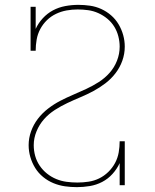

<svg xmlns="http://www.w3.org/2000/svg" viewBox="-20 -763 640 791"><path d="M297 8Q272 8 247.5 4.5Q223 1 200 -8.5Q177 -18 157.5 -34Q138 -50 125 -71Q112 -92 105 -116Q98 -140 98 -165Q98 -194 108 -222Q118 -250 136 -273.5Q154 -297 178 -315.5Q202 -334 228 -347.5Q254 -361 281 -372.5Q308 -384 335 -396.5Q362 -409 387 -425Q412 -441 431.5 -463Q451 -485 462 -513Q473 -541 473 -571Q473 -592 467.5 -613.5Q462 -635 450.5 -653.5Q439 -672 422 -686Q405 -700 385 -709Q365 -718 343.5 -721Q322 -724 300 -724Q277 -724 254.5 -720Q232 -716 211 -706Q190 -696 173.5 -680Q157 -664 146 -643.5Q135 -623 131 -600Q127 -577 127 -554H106V-735H127V-644Q138 -668 156.5 -688Q175 -708 198.5 -720.5Q222 -733 249 -738Q276 -743 303 -743Q327 -743 351 -739.5Q375 -736 397 -726Q419 -716 437.5 -700Q456 -684 468.5 -663Q481 -642 487.5 -618.5Q494 -595 494 -571Q494 -541 484 -513Q474 -485 456 -461.5Q438 -438 414.5 -420Q391 -402 365 -388Q339 -374 311.5 -362.5Q284 -351 257.5 -338.5Q231 -326 206 -310Q181 -294 161.5 -272Q142 -250 130.5 -222Q119 -194 119 -165Q119 -142 125 -120.5Q131 -99 143.5 -80.5Q156 -62 173.5 -48Q191 -34 211.5 -25.5Q232 -17 254 -14Q276 -11 299 -11Q322 -11 345 -14.5Q368 -18 388.5 -28Q409 -38 426 -54.5Q443 -71 454 -91.5Q465 -112 469 -135Q473 -158 473 -181H494V0H473V-91Q462 -67 443.5 -46.5Q425 -26 401 -13.5Q377 -1 350 3.5Q323 8 297 8Z"/></svg>

Font: Iosevka Curly Slab ThEx
Style: Regular
Weight: 100
Width: 7
Monospace: yes
Designer: Belleve Invis
Foundry: Belleve Invis
Version: Version 11.1.0; ttfautohint (v1.8.3)